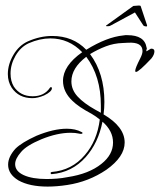

<svg xmlns="http://www.w3.org/2000/svg" viewBox="-20 -626 591 710"><path d="M156 64Q89 64 48 41Q10 18 10 -17Q10 -46 37 -76Q60 -99 115 -124Q178 -150 227 -150Q259 -150 281 -138Q285 -137 285 -134Q285 -131 280 -131Q275 -131 272 -132Q259 -135 241 -135Q192 -135 133 -111Q78 -88 58 -64Q36 -39 36 -19Q36 7 67.5 21.5Q99 36 153 36Q171 36 190.5 34.5Q210 33 230 29Q309 17 355 -20Q398 -54 398 -99Q398 -142 359 -176Q351 -136 335.5 -103.5Q320 -71 297 -45Q246 12 171 18Q168 18 167 14Q167 11 171 10Q246 4 294 -53Q339 -105 349 -184Q336 -195 319 -205Q270 -231 248 -253Q213 -286 213 -327Q213 -383 284 -433Q235 -484 166 -484Q127 -484 86 -466Q56 -452 37.5 -420Q19 -388 19 -354Q19 -326 31 -306Q55 -270 101 -270Q144 -270 165 -302Q167 -304 169 -304Q172 -303 172 -300Q172 -287 143 -273Q119 -263 100 -263Q49 -263 23 -302Q9 -324 9 -352Q9 -388 29.5 -423Q50 -458 83 -473Q128 -493 173 -493Q250 -493 299 -442Q375 -489 436 -495Q440 -496 443.5 -496Q447 -496 451 -496Q515 -496 522 -450Q524 -448 522 -443L521 -438Q521 -435 523 -437L538 -446H540Q551 -446 551 -436Q551 -424 540 -410Q493 -360 483 -360Q480 -360 480 -364Q480 -374 499 -411Q507 -427 507 -437Q507 -471 454 -468L434 -467Q401 -466 371 -454.5Q341 -443 313 -426Q366 -355 366 -249Q366 -226 363 -203Q441 -157 441 -99Q441 -46 373 2Q308 46 229 58Q190 64 156 64ZM353 -236Q353 -344 299 -416Q244 -374 244 -325Q244 -294 267 -269Q290 -244 333 -220L353 -209ZM522 -528Q519 -528 515.5 -529Q512 -530 510 -532L479 -580L390 -532Q386 -529 379 -529Q372 -528 372 -531L373 -532L473 -604Q499 -607 500 -604L524 -532Q524 -529 522 -528Z"/></svg>

Font: Passions Conflict
Style: Regular
Weight: 400
Designer: Robert E. Leuschke
Foundry: Robert E. Leuschke
Version: Version 1.010; ttfautohint (v1.8.3)